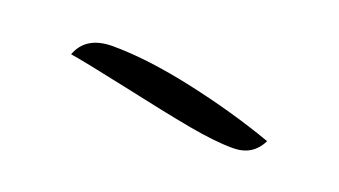

<svg xmlns="http://www.w3.org/2000/svg" viewBox="-26 -590 465 263"><g transform="rotate(20 206.5 -458.5)"><path d="M145 -449Q75 -464 60 -466Q71 -496 110 -496Q160 -496 227 -481.5Q294 -467 353 -446Q341 -421 312 -421Q286 -421 247.5 -428Q209 -435 145 -449Z"/></g></svg>

Font: Dancing Script
Style: Bold
Weight: 700
Designer: Pablo Impallari
Foundry: Pablo Impallari
Version: Version 2.000